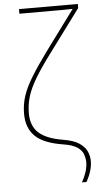

<svg xmlns="http://www.w3.org/2000/svg" viewBox="-63 -797 526 1037"><g transform="rotate(-5 200.0 -279.0)"><path d="M338 202Q372 141 371 92Q370 71 362.5 50.5Q355 30 330 13Q305 -4 251 -12Q148 -29 103.5 -73.5Q59 -118 59 -194Q59 -245 74.5 -291.5Q90 -338 124 -393Q158 -448 212 -522L370 -736Q340 -735 314 -735Q288 -735 260 -735H81V-760H400V-738L228 -506Q175 -435 143.5 -382.5Q112 -330 98.5 -286Q85 -242 85 -194Q85 -126 126 -88.5Q167 -51 258 -36Q313 -27 342.5 -7.5Q372 12 384 37.5Q396 63 396 92Q396 142 363 202Z"/></g></svg>

Font: Noto Sans Thin
Style: Regular
Weight: 100
Designer: Monotype Design Team
Foundry: Monotype Imaging Inc.
Version: Version 2.007